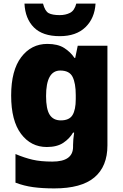

<svg xmlns="http://www.w3.org/2000/svg" viewBox="-20 -807 683 1067"><path d="M243 -563Q301 -563 336.5 -540.5Q372 -518 394 -485H398L412 -553H577V1Q577 118 504.5 179Q432 240 282 240Q215 240 164 233Q113 226 66 208V49Q116 70 161 80.5Q206 91 271 91Q386 91 386 9V-1Q386 -30 392 -70H386Q367 -37 332 -13.5Q297 10 240 10Q152 10 97 -63Q42 -136 42 -276Q42 -416 98 -489.5Q154 -563 243 -563ZM315 -415Q236 -415 236 -273Q236 -201 256 -169.5Q276 -138 318 -138Q365 -138 383 -167.5Q401 -197 401 -256V-279Q401 -344 383.5 -379.5Q366 -415 315 -415ZM511 -787Q506 -705 454.5 -655.5Q403 -606 312 -606Q217 -606 168.5 -654.5Q120 -703 116 -787H219Q230 -745 250.5 -734Q271 -723 312 -723Q344 -723 369 -735.5Q394 -748 404 -787Z"/></svg>

Font: Noto Sans Telugu Black
Style: Regular
Weight: 900
Designer: Jelle Bosma - Monotype Design Team
Foundry: Monotype Imaging Inc.
Version: Version 2.005; ttfautohint (v1.8.4.7-5d5b)